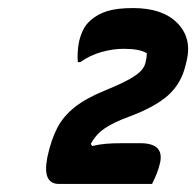

<svg xmlns="http://www.w3.org/2000/svg" viewBox="-20 -813 486 476"><path d="M357 -357H126Q85 -357 97 -421L98 -426Q107 -467 122 -496Q137 -525 165.5 -547.5Q194 -570 241 -589Q280 -605 300.5 -616.5Q321 -628 330 -638Q339 -648 341 -659Q344 -671 344 -681Q327 -692 286 -692Q260 -692 231.5 -684Q203 -676 179 -659H173Q172 -667 172.5 -680Q173 -693 175 -705Q178 -721 185 -736.5Q192 -752 205 -763Q222 -778 246 -785.5Q270 -793 310 -793Q383 -793 419.5 -756Q456 -719 443 -663L440 -651Q429 -605 396 -576Q363 -547 298 -523Q260 -509 238.5 -494Q217 -479 205 -456L209 -451Q225 -455 242 -456.5Q259 -458 284 -458H328Q387 -458 377 -410Q374 -396 368.5 -382.5Q363 -369 357 -357Z"/></svg>

Font: Recursive Sn Csl St
Style: Bold Italic
Weight: 700
Italic angle: -15°
Version: Version 1.079;hotconv 1.0.112;makeotfexe 2.5.65598; ttfautoh